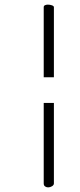

<svg xmlns="http://www.w3.org/2000/svg" viewBox="-20 -658 347 830"><path d="M213 -324H169V-627Q169 -633 174.5 -635.5Q180 -638 187 -638Q196 -638 204.5 -635Q213 -632 213 -627ZM188 152Q181 152 175 148Q169 144 169 135V-213H213V135Q213 142 205 147Q197 152 188 152Z"/></svg>

Font: Grape Nuts
Style: Regular
Weight: 400
Designer: Robert E. Leuschke
Foundry: Robert E. Leuschke
Version: Version 1.010; ttfautohint (v1.8.3)